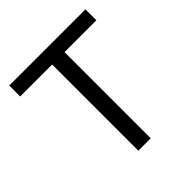

<svg xmlns="http://www.w3.org/2000/svg" viewBox="-193 -874 1019 1019"><g transform="rotate(-45 316.0 -364.5)"><path d="M363 -647V0H270V-647H30V-729H602V-647Z"/></g></svg>

Font: ColatingCofangSans
Style: Regular
Weight: 400
Foundry: GNU
Version: Version 412.227;June 27, 2022;FontCreator 11.0.0.2412 32-bit